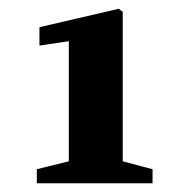

<svg xmlns="http://www.w3.org/2000/svg" viewBox="-20 -824 414 438"><path d="M70 -762 251 -804 260 -797V-456L328 -438V-406H64V-438L137 -456V-730L70 -720Z"/></svg>

Font: Source Serif Pro Black
Style: Regular
Weight: 900
Designer: Frank Grießhammer
Foundry: Adobe Systems Incorporated
Version: Version 3.001;hotconv 1.0.111;makeotfexe 2.5.65597